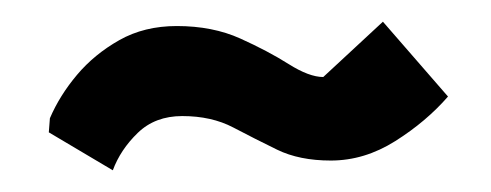

<svg xmlns="http://www.w3.org/2000/svg" viewBox="-20 -701 453 177"><path d="M84 -544 25 -579 26 -592Q35 -613 51 -632Q67 -651 90 -664Q113 -677 143 -677Q176 -677 201.5 -665.5Q227 -654 246 -642Q265 -630 278 -630L333 -681L393 -612Q373 -589 344.5 -571Q316 -553 285 -553Q256 -553 235.5 -563Q215 -573 195 -583.5Q175 -594 148 -594Q123 -594 107 -578.5Q91 -563 84 -544Z"/></svg>

Font: Kreon Light
Style: Regular
Weight: 400
Version: Version 2.002